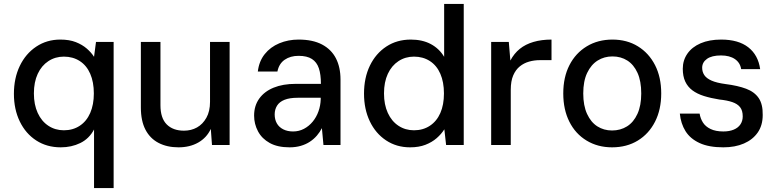

<svg xmlns="http://www.w3.org/2000/svg" viewBox="-20 -740 3966 980"><path d="M460 220V-79Q435 -32 390 -10Q345 12 290 12Q219 12 165 -23Q111 -58 81 -120Q51 -182 51 -261Q51 -341 81 -403.5Q111 -466 165 -502Q219 -538 288 -538Q334 -538 367 -525Q400 -512 423 -492Q446 -472 460 -450L470 -526H560V220ZM306 -75Q352 -75 387 -98Q422 -121 440.5 -163.5Q459 -206 459 -263Q459 -321 440.5 -363.5Q422 -406 387 -428.5Q352 -451 306 -451Q262 -451 227 -428Q192 -405 172.5 -363Q153 -321 153 -263Q153 -206 172.5 -163.5Q192 -121 227 -98Q262 -75 306 -75Z M891 12Q833 12 789.5 -10.5Q746 -33 722.5 -78Q699 -123 699 -191V-526H799V-203Q799 -137 831 -105Q863 -73 919 -73Q956 -73 985.5 -89.5Q1015 -106 1033.5 -139Q1052 -172 1052 -220V-526H1152V0H1062L1056 -82Q1035 -37 992 -12.5Q949 12 891 12Z M1458 12Q1397 12 1357 -10Q1317 -32 1297 -69.5Q1277 -107 1277 -150Q1277 -200 1303 -236.5Q1329 -273 1376.5 -292.5Q1424 -312 1490 -312H1618Q1618 -360 1607.5 -391.5Q1597 -423 1572 -439Q1547 -455 1504 -455Q1462 -455 1433 -435Q1404 -415 1396 -375H1296Q1302 -427 1331 -463.5Q1360 -500 1405.5 -519Q1451 -538 1504 -538Q1576 -538 1623.5 -513Q1671 -488 1694.5 -442.5Q1718 -397 1718 -334V0H1631L1623 -86Q1613 -66 1597.5 -48Q1582 -30 1561.5 -16.5Q1541 -3 1515 4.5Q1489 12 1458 12ZM1476 -69Q1506 -69 1531.5 -82.5Q1557 -96 1576 -119Q1595 -142 1605.5 -171.5Q1616 -201 1617 -233V-241H1500Q1458 -241 1432 -230.5Q1406 -220 1394 -200.5Q1382 -181 1382 -156Q1382 -130 1393 -110.5Q1404 -91 1425.5 -80Q1447 -69 1476 -69Z M2073 12Q2004 12 1950.5 -23.5Q1897 -59 1867.5 -121Q1838 -183 1838 -262Q1838 -343 1868 -405Q1898 -467 1952 -502.5Q2006 -538 2077 -538Q2136 -538 2179 -515Q2222 -492 2247 -450V-720H2347V0H2257L2248 -80Q2233 -56 2209 -35Q2185 -14 2151.5 -1Q2118 12 2073 12ZM2093 -75Q2139 -75 2174 -98Q2209 -121 2227.5 -163Q2246 -205 2246 -263Q2246 -321 2227.5 -363.5Q2209 -406 2174 -428.5Q2139 -451 2093 -451Q2049 -451 2014 -428Q1979 -405 1959.5 -363Q1940 -321 1940 -263Q1940 -206 1959.5 -163.5Q1979 -121 2014 -98Q2049 -75 2093 -75Z M2487 0V-526H2577L2585 -431Q2604 -467 2633 -490.5Q2662 -514 2703 -526Q2744 -538 2795 -538V-433H2736Q2707 -433 2680.5 -425.5Q2654 -418 2633 -401Q2612 -384 2599.5 -355Q2587 -326 2587 -281V0Z M3104 12Q3031 12 2974 -22.5Q2917 -57 2886 -119Q2855 -181 2855 -263Q2855 -346 2886.5 -407.5Q2918 -469 2975 -503.5Q3032 -538 3106 -538Q3180 -538 3236 -503.5Q3292 -469 3323.5 -407.5Q3355 -346 3355 -263Q3355 -181 3323.5 -119Q3292 -57 3235.5 -22.5Q3179 12 3104 12ZM3104 -74Q3147 -74 3180.5 -95Q3214 -116 3233.5 -158.5Q3253 -201 3253 -263Q3253 -326 3234 -368Q3215 -410 3182 -431Q3149 -452 3106 -452Q3064 -452 3030.5 -431Q2997 -410 2977 -368Q2957 -326 2957 -263Q2957 -201 2976.5 -158.5Q2996 -116 3029 -95Q3062 -74 3104 -74Z M3672 12Q3598 12 3550.5 -10Q3503 -32 3479 -70.5Q3455 -109 3450 -160H3551Q3555 -135 3568 -114.5Q3581 -94 3607 -81.5Q3633 -69 3672 -69Q3703 -69 3725.5 -78.5Q3748 -88 3759.5 -105.5Q3771 -123 3771 -146Q3771 -176 3757.5 -193Q3744 -210 3717.5 -219Q3691 -228 3652 -232Q3608 -239 3573 -250Q3538 -261 3514 -279Q3490 -297 3477.5 -324Q3465 -351 3465 -389Q3465 -432 3488.5 -466Q3512 -500 3556 -519Q3600 -538 3661 -538Q3749 -538 3799.5 -498.5Q3850 -459 3860 -387H3763Q3758 -420 3731 -438.5Q3704 -457 3660 -457Q3613 -457 3588.5 -439.5Q3564 -422 3564 -394Q3564 -373 3575 -356.5Q3586 -340 3612 -328.5Q3638 -317 3683 -311Q3746 -303 3788.5 -287Q3831 -271 3852.5 -239.5Q3874 -208 3873 -153Q3873 -100 3847.5 -63.5Q3822 -27 3777 -7.5Q3732 12 3672 12Z"/></svg>

Font: DM Sans 9pt Medium
Style: Regular
Weight: 500
Version: Version 4.004;gftools[0.9.30]